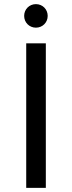

<svg xmlns="http://www.w3.org/2000/svg" viewBox="-20 -910 348 930"><path d="M202 0V-700H107V0ZM154 -776C186 -776 211 -801 211 -833C211 -865 186 -890 154 -890C122 -890 97 -865 97 -833C97 -801 122 -776 154 -776Z"/></svg>

Font: Montserrat-Alt1 Med
Style: Regular
Weight: 500
Designer: Differentunic
Foundry: Differentunic
Version: Version 7.222